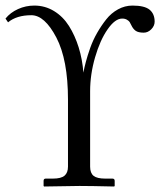

<svg xmlns="http://www.w3.org/2000/svg" viewBox="-20 -678 583 699"><path d="M227.5 -71.3V-314.9Q227.5 -460.4 185.1 -541.5Q142.6 -622.6 94.2 -622.6Q40.5 -622.6 9.3 -596.7L0 -610.4Q17.6 -632.3 45.7 -645Q73.7 -657.7 105 -657.7Q144 -657.7 176.8 -637.7Q209.5 -617.7 231.2 -583.3Q252.9 -548.8 266.4 -505.6Q279.8 -462.4 283.7 -413.6Q286.6 -430.7 292.5 -452.6Q298.3 -474.6 308.3 -503.2Q318.4 -531.7 333.5 -558.1Q348.6 -584.5 366.7 -607.4Q384.8 -630.4 409.7 -644Q434.6 -657.7 462.4 -657.7Q506.3 -657.7 524.7 -642.6Q543 -627.4 543 -599.1Q543 -584 530.8 -571.5Q518.6 -559.1 503.4 -559.1Q483.4 -559.1 473.9 -565.9Q464.4 -572.8 458.5 -585.4Q454.6 -593.8 451.9 -597.9Q449.2 -602.1 442.1 -606.2Q435.1 -610.4 424.8 -610.4Q398.9 -610.4 371.6 -571Q344.2 -531.7 326.2 -469.5Q308.1 -407.2 308.1 -345.7V-71.3Q308.1 -47.9 320.8 -37.8Q333.5 -27.8 362.8 -27.8H389.2Q397.5 -27.8 397.5 -19.5V-1L395.5 1Q308.6 -1 269.5 -1L140.6 1L138.7 -1V-19.5Q138.7 -27.8 146.5 -27.8H172.9Q202.6 -27.8 215.1 -38.6Q227.5 -49.3 227.5 -71.3Z"/></svg>

Font: Libertinage
Style: b
Weight: 400
Designer: OSP
Foundry: OSP
Version: Version 1.0; 2008; OFL relea